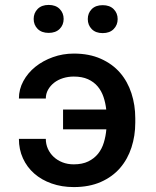

<svg xmlns="http://www.w3.org/2000/svg" viewBox="-20 -758 640 788"><path d="M282.7 -443.8Q259.8 -443.8 238.8 -437.3Q217.8 -430.7 202.1 -418.5Q186.5 -406.2 177.2 -389.6Q168 -373 168 -353.5H57.6Q57.6 -391.6 75.9 -425.3Q94.2 -459 125.2 -483.9Q156.2 -508.8 197 -523.4Q237.8 -538.1 282.7 -538.1Q346.2 -538.1 393.8 -516.8Q441.4 -495.6 472.7 -459.5Q503.9 -423.3 519.5 -375Q535.2 -326.7 535.2 -272.5V-254.9Q535.2 -200.7 519.5 -152.6Q503.9 -104.5 472.7 -68.4Q441.4 -32.2 393.8 -11.2Q346.2 9.8 282.7 9.8Q233.4 9.8 191.9 -4.9Q150.4 -19.5 120.6 -45.7Q90.8 -71.8 74.2 -108.2Q57.6 -144.5 57.6 -188H168Q168 -166.5 176.5 -147.5Q185.1 -128.4 200.2 -114.3Q215.3 -100.1 236.3 -91.8Q257.3 -83.5 282.7 -83.5Q317.9 -83.5 342.3 -95.5Q366.7 -107.4 382.6 -127.2Q398.4 -147 406.2 -173.1Q414.1 -199.2 416.5 -227.1H238.8V-308.6H416Q413.1 -335.4 404.8 -360.1Q396.5 -384.8 380.9 -403.3Q365.2 -421.9 341.1 -432.9Q316.9 -443.8 282.7 -443.8ZM118.2 -680.2Q118.2 -704.6 134.5 -721.2Q150.9 -737.8 179.7 -737.8Q208.5 -737.8 224.9 -721.2Q241.2 -704.6 241.2 -680.2Q241.2 -655.8 224.9 -639.4Q208.5 -623 179.7 -623Q150.9 -623 134.5 -639.4Q118.2 -655.8 118.2 -680.2ZM340.3 -679.7Q340.3 -704.1 356.4 -720.5Q372.6 -736.8 401.4 -736.8Q430.2 -736.8 446.5 -720.5Q462.9 -704.1 462.9 -679.7Q462.9 -655.3 446.5 -638.7Q430.2 -622.1 401.4 -622.1Q372.6 -622.1 356.4 -638.7Q340.3 -655.3 340.3 -679.7Z"/></svg>

Font: Roboto Mono
Style: Regular
Weight: 500
Designer: Google
Version: Version 2.000986; 2015; ttfautohint (v1.3)